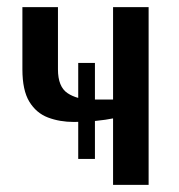

<svg xmlns="http://www.w3.org/2000/svg" viewBox="-20 -520 503 540"><path d="M298 0V-187Q279 -183 249.5 -180Q220 -177 188 -177Q148 -177 115 -189.5Q82 -202 62.5 -234Q43 -266 43 -325V-500H143V-325Q143 -276 170 -258Q197 -240 238 -240H298V-500H398V0ZM200 -73V-343H247V-73Z"/></svg>

Font: Cuprum Medium
Style: Regular
Weight: 500
Designer: Jovanny Lemonad
Foundry: Jovanny Lemonad
Version: Version 3.000